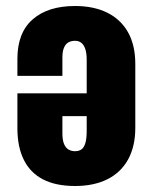

<svg xmlns="http://www.w3.org/2000/svg" viewBox="-20 -608 510 640"><path d="M230 12Q166 12 123.5 -10Q81 -32 59.5 -75Q38 -118 38 -181V-297H269V-409Q269 -430 264.5 -444Q260 -458 251.5 -465Q243 -472 230 -472Q218 -472 208.5 -467Q199 -462 193.5 -449.5Q188 -437 188 -416V-355H38V-412Q38 -499 89 -543.5Q140 -588 230 -588Q293 -588 338 -565.5Q383 -543 407 -500Q431 -457 431 -395V-182Q431 -120 407 -76.5Q383 -33 338 -10.5Q293 12 230 12ZM230 -104Q243 -104 251.5 -110Q260 -116 264.5 -131Q269 -146 269 -172V-221H188V-164Q188 -141 193.5 -128Q199 -115 208.5 -109.5Q218 -104 230 -104Z"/></svg>

Font: Oswald
Style: Bold
Weight: 700
Designer: Vernon Adams
Foundry: Vernon Adams
Version: Version 4.103;gftools[0.9.33.dev8+g029e19f]